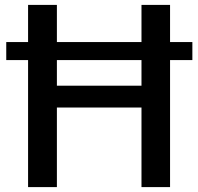

<svg xmlns="http://www.w3.org/2000/svg" viewBox="-20 -763 808 783"><path d="M94.5 0V-518H5.5V-591.5H94.5V-743H212V-591.5H557V-743H673.5V-591.5H764.5V-518H673.5V0H557V-324.5H212V0ZM557 -413.5V-518H212V-413.5Z"/></svg>

Font: Koeln Type Sans
Style: Regular
Weight: 400
Designer: Eben Sorkin
Foundry: Eben Sorkin
Version: Version 2.001